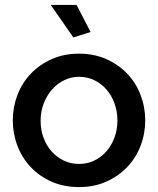

<svg xmlns="http://www.w3.org/2000/svg" viewBox="-20 -750 642 780"><path d="M301 10Q239 10 189.5 -12Q140 -34 105 -71Q70 -108 51 -157.5Q32 -207 32 -261Q32 -315 51 -364.5Q70 -414 105.5 -451Q141 -488 190.5 -510Q240 -532 301 -532Q362 -532 411.5 -510Q461 -488 496.5 -451Q532 -414 551 -364.5Q570 -315 570 -261Q570 -207 551 -157.5Q532 -108 496.5 -71Q461 -34 411.5 -12Q362 10 301 10ZM145 -260Q145 -222 157 -190Q169 -158 190 -134.5Q211 -111 239.5 -97.5Q268 -84 301 -84Q334 -84 362.5 -97.5Q391 -111 412 -135Q433 -159 445 -191Q457 -223 457 -261Q457 -298 445 -330.5Q433 -363 412 -387Q391 -411 362.5 -424.5Q334 -438 301 -438Q269 -438 240.5 -424Q212 -410 191 -386Q170 -362 157.5 -329.5Q145 -297 145 -260ZM186 -730H291L348 -620L278 -598Z"/></svg>

Font: Oxford Sans SemiBold
Style: Regular
Weight: 600
Designer: Matt McInerney, Pablo Impallari, Rodrigo Fuenzalida
Foundry: Matt McInerney, Pablo Impallari, Rodrigo Fuenzalida
Version: Version 3.000g; ttfautohint (v1.5) -l 8 -r 28 -G 28 -x 14 -D